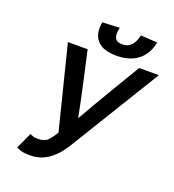

<svg xmlns="http://www.w3.org/2000/svg" viewBox="-150 -949 976 1077"><g transform="rotate(20 338.5 -410.5)"><path d="M334 -276Q388 -371 443.5 -464Q499 -557 555 -651L560 -658H677L348 -121Q333 -96 314 -72.5Q295 -49 271 -30Q247 -11 217 0.5Q187 12 150 12Q133 12 116 10Q99 8 82 1L69 -5L113 -102L127 -96Q134 -92 142 -91Q150 -90 160 -90Q200 -90 219.5 -110Q239 -130 258 -163L134 -658H252L254 -647Q270 -577 285.5 -507Q301 -437 316 -366Q321 -343 325 -321Q329 -299 334 -276ZM606 -827 602 -812Q585 -747 537 -713Q489 -679 414 -679Q384 -679 358.5 -685Q333 -691 314.5 -704.5Q296 -718 285 -739.5Q274 -761 274 -791Q274 -798 274.5 -804Q275 -810 276 -817L278 -828L380 -833L377 -817Q376 -812 375.5 -807Q375 -802 375 -797Q375 -750 423 -750Q457 -750 476 -770Q495 -790 503 -822L506 -833Z"/></g></svg>

Font: Codetta
Style: Bold Italic
Weight: 700
Italic angle: -11°
Designer: Ulrich Proeller
Foundry: PROSA GmbH
Version: Version 2.00;September 29, 2018;FontCreator 11.5.0.2427 64-b